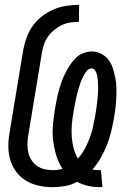

<svg xmlns="http://www.w3.org/2000/svg" viewBox="-20 -763 540 791"><path d="M390 8Q365 8 341.5 2.5Q318 -3 298 -14Q274 -1 248 3.5Q222 8 197 8Q168 8 140 2Q112 -4 89 -17.5Q66 -31 49 -52.5Q32 -74 23.5 -100.5Q15 -127 14.5 -156Q14 -185 19 -214L76 -559Q81 -585 90.5 -610.5Q100 -636 116 -658Q132 -680 154.5 -697Q177 -714 202 -724.5Q227 -735 253.5 -739Q280 -743 306 -743L305 -673Q288 -673 270.5 -670.5Q253 -668 236.5 -660.5Q220 -653 205 -641Q190 -629 179 -614Q168 -599 162 -582Q156 -565 153 -548L96 -203Q93 -185 93 -167.5Q93 -150 97 -133.5Q101 -117 110 -103Q119 -89 132.5 -79.5Q146 -70 163 -66Q180 -62 198 -62Q208 -62 218 -63.5Q228 -65 238 -67Q221 -92 212 -122Q203 -152 199 -183.5Q195 -215 198 -247.5Q201 -280 206 -312Q210 -331 213 -349Q216 -367 221 -385Q226 -403 232 -421Q238 -439 246.5 -456.5Q255 -474 265.5 -490.5Q276 -507 289.5 -521.5Q303 -536 321.5 -543.5Q340 -551 358 -551Q379 -551 397 -541.5Q415 -532 427 -516.5Q439 -501 445 -481.5Q451 -462 455 -442Q459 -422 459.5 -401Q460 -380 459 -359Q458 -338 455.5 -316.5Q453 -295 449 -274Q444 -246 437.5 -219Q431 -192 420.5 -165.5Q410 -139 395.5 -113.5Q381 -88 361 -65Q368 -63 375.5 -62.5Q383 -62 390 -62H396L402 8ZM301 -110Q318 -129 329.5 -150.5Q341 -172 349.5 -194.5Q358 -217 363 -239.5Q368 -262 372 -285Q374 -296 375.5 -306.5Q377 -317 378.5 -327.5Q380 -338 381 -348.5Q382 -359 383 -369.5Q384 -380 384 -390.5Q384 -401 384 -411.5Q384 -422 383 -432.5Q382 -443 380 -453Q378 -463 372.5 -472Q367 -481 357 -481Q347 -481 339.5 -473Q332 -465 327 -455.5Q322 -446 317.5 -436.5Q313 -427 310 -417.5Q307 -408 304 -398.5Q301 -389 298.5 -379Q296 -369 294 -359.5Q292 -350 290 -340Q288 -330 286 -320.5Q284 -311 283 -301Q278 -276 276 -251Q274 -226 275.5 -201.5Q277 -177 283 -153.5Q289 -130 301 -110Z"/></svg>

Font: Iosevka SS18
Style: Italic
Weight: 400
Italic angle: -9°
Monospace: yes
Designer: Belleve Invis
Foundry: Belleve Invis
Version: Version 25.1.1; ttfautohint (v1.8.4)